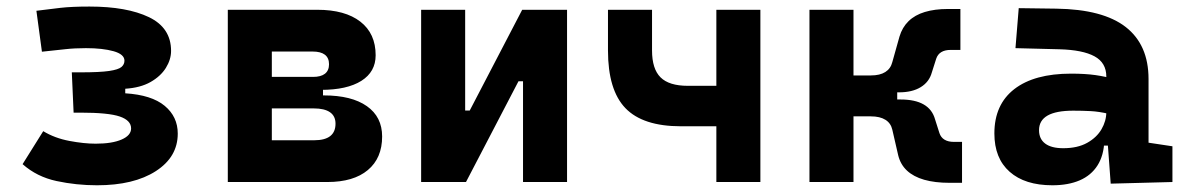

<svg xmlns="http://www.w3.org/2000/svg" viewBox="-20 -547 3556 577"><path d="M271.5 9.8Q209.5 9.8 150.1 -2.9Q90.8 -15.6 47.9 -53.7L109.9 -152.8Q144.5 -131.8 188.5 -123.5Q232.4 -115.2 267.6 -115.2Q316.9 -115.2 345.5 -127.7Q374 -140.1 374 -161.1Q374 -185.1 340.1 -196.8Q306.2 -208.5 221.7 -208.5H201.2L195.8 -329.6H223.1Q279.8 -329.6 307.9 -333.7Q335.9 -337.9 345 -345.7Q354 -353.5 354 -364.7Q354 -383.8 321.3 -393.1Q288.6 -402.3 238.3 -402.3Q204.1 -402.3 176.8 -399.2Q149.4 -396 106 -391.6L89.4 -514.6Q127.4 -519.5 161.4 -523.4Q195.3 -527.3 249 -527.3Q361.3 -527.3 427.7 -495.4Q494.1 -463.4 494.1 -394Q494.1 -368.2 478.5 -343Q462.9 -317.9 432.4 -300.5Q401.9 -283.2 356.4 -280.3V-266.6Q435.5 -261.7 474.9 -229Q514.2 -196.3 514.2 -145.5Q514.2 -75.2 448.2 -32.7Q382.3 9.8 271.5 9.8Z M790 0V-125.5H924.3Q956.1 -125.5 972.2 -137.9Q988.3 -150.4 988.3 -175.3Q988.3 -198.2 971.7 -209.7Q955.1 -221.2 922.9 -221.2H759.8V-260.3H953.1Q1036.6 -260.3 1082.5 -228Q1128.4 -195.8 1128.4 -136.7Q1128.4 -71.8 1085.4 -35.9Q1042.5 0 963.9 0ZM664.6 0V-517.6H796.9V0ZM736.3 -243.2V-291H950.7V-243.2ZM759.8 -276.9V-315.9H920.9Q944.3 -315.9 956.5 -325.4Q968.8 -335 968.8 -354Q968.8 -373 956.3 -382.6Q943.8 -392.1 919.9 -392.1H790V-517.6H933.6Q1017.1 -517.6 1063 -481.9Q1108.9 -446.3 1108.9 -380.9Q1108.9 -331.1 1065.9 -304Q1022.9 -276.9 944.3 -276.9Z M1342.8 0V-214.8H1391.6L1549.3 -517.6H1583.5V-302.7H1538.1L1380.4 0ZM1245.6 0V-517.6H1377.9V0ZM1551.8 0V-517.6H1684.1V0Z M2026.4 -167.5Q1912.1 -167.5 1859.6 -221.9Q1807.1 -276.4 1807.1 -395.5V-517.6H1939.5V-395.5Q1939.5 -339.8 1965.1 -314.5Q1990.7 -289.1 2046.9 -289.1H2161.1V-167.5ZM2132.8 0V-517.6H2265.1V0Z M2605.5 -269.5 2597.2 -320.3Q2624.5 -320.3 2640.6 -330.6Q2656.7 -340.8 2661.6 -360.4L2683.1 -437Q2691.4 -464.8 2710.4 -483.4Q2729.5 -502 2759.3 -511Q2789.1 -520 2828.6 -520H2866.2V-397H2836.9Q2819.8 -397 2808.8 -390.4Q2797.9 -383.8 2793.5 -370.6L2780.3 -329.1Q2772.5 -300.8 2747.1 -285.2Q2721.7 -269.5 2681.6 -269.5ZM2412.6 0V-517.6H2544.9V0ZM2537.6 -197.3V-320.3H2676.3V-197.3ZM2833.5 2.4Q2789.6 2.4 2757.3 -6.8Q2725.1 -16.1 2705.6 -34.4Q2686 -52.7 2679.2 -80.6L2661.6 -157.2Q2657.2 -176.8 2640.9 -187Q2624.5 -197.3 2597.2 -197.3L2605.5 -248H2686.5Q2773.4 -248 2790 -188.5L2803.2 -147Q2807.6 -133.8 2818.6 -127.2Q2829.6 -120.6 2846.7 -120.6H2871.1V2.4Z M3317.9 4.9 3306.6 -148.4 3304.7 -215.8V-316.9Q3304.7 -358.4 3269.3 -377.7Q3233.9 -397 3164.1 -398.9L3031.7 -402.3L3041.5 -522.5L3154.3 -521Q3294.9 -519 3363.3 -465.6Q3431.6 -412.1 3431.6 -309.6V-118.2L3503.4 -107.4V0ZM3142.6 9.8Q3060.1 9.8 3014.2 -30.8Q2968.3 -71.3 2968.3 -146Q2968.3 -232.9 3028.3 -279.3Q3088.4 -325.7 3198.7 -325.7Q3241.2 -325.7 3272.2 -321.3Q3303.2 -316.9 3335 -307.6L3313.5 -204.6Q3282.2 -211.9 3257.3 -213.1Q3232.4 -214.4 3205.1 -214.4Q3102.5 -214.4 3102.5 -155.8Q3102.5 -129.4 3121.1 -115.5Q3139.6 -101.6 3175.3 -101.6Q3218.3 -101.6 3247.1 -117.7Q3275.9 -133.8 3290.3 -158.7Q3304.7 -183.6 3304.7 -210V-242.2L3323.2 -109.4H3281.7L3298.8 -125Q3297.4 -80.1 3278.3 -50Q3259.3 -20 3224.9 -5.1Q3190.4 9.8 3142.6 9.8Z"/></svg>

Font: Cascadia Code PL
Style: Regular
Weight: 400
Monospace: yes
Designer: Aaron Bell
Foundry: Saja Typeworks
Version: Version 2102.003